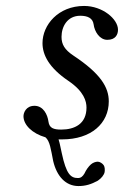

<svg xmlns="http://www.w3.org/2000/svg" viewBox="-20 -459 417 646"><path d="M177 10H189C287 10 346 -44 346 -118C346 -165 319 -211 227 -272C197 -292 187 -310 187 -335C187 -370 207 -406 250 -406C275 -406 292 -398 295 -377C298 -353 315 -325 341 -325C369 -325 377 -343 377 -359C377 -395 325 -439 263 -439C176 -439 123 -375 123 -314C123 -274 145 -231 210 -187C263 -151 271 -118 271 -97C271 -42 231 -23 186 -23C160 -23 146 -28 143 -50C140 -73 126 -103 96 -103C67 -103 59 -79 59 -68C59 -39 88 -10 133 3C148 16 151 43 159 83C171 134 201 167 244 167C268 167 287 161 309 149C321 141 330 130 332 120C333 113 333 103 329 97C325 91 316 85 309 85C302 85 293 88 286 94C278 101 270 112 264 125C258 135 252 140 242 140C218 140 203 127 188 57C184 41 182 25 177 10Z"/></svg>

Font: Libertinus Serif
Style: Italic
Weight: 400
Italic angle: -12°
Designer: Philipp H. Poll, Khaled Hosny
Foundry: Caleb Maclennan
Version: Version 7.050;RELEASE